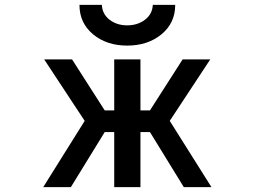

<svg xmlns="http://www.w3.org/2000/svg" viewBox="-20 -766 1040 787"><path d="M448.2 -522.5H555.7V-313.5H594.7L728.5 -522.5H841.8L675.8 -270.5L846.7 1H733.4L594.7 -224.6H555.7V1H448.2V-224.6H409.2L270.5 1H157.2L327.1 -270.5L161.1 -522.5H275.4L409.2 -313.5H448.2ZM305.7 -746.1H397.5Q399.4 -708 429.2 -685.1Q459 -662.1 501.5 -662.1Q543.9 -662.1 574.2 -685.1Q604.5 -708 606.4 -746.1H698.2Q698.2 -671.9 642.1 -625.5Q585.9 -579.1 501.5 -579.1Q417 -579.1 361.3 -625.5Q305.7 -671.9 305.7 -746.1Z"/></svg>

Font: Gen Shin Gothic Monospace Medium
Style: Regular
Weight: 500
Designer: [Source Han Sans]
Ryoko NISHIZUKA  (kana & ideographs); Paul D. Hunt (Latin, Greek & Cyrillic); Wenlong ZHANG  (bopomofo
Version: Version 1.002.20150607